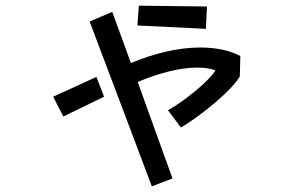

<svg xmlns="http://www.w3.org/2000/svg" viewBox="-20 -613 1040 679"><path d="M471 -593 712 -590 708 -511 466 -523ZM297 -537 377 -571 443 -390Q502 -415 565.5 -430Q629 -445 689 -445Q727 -445 763 -438Q799 -431 830 -415L828 -342Q811 -315 775 -281Q739 -247 697 -215Q655 -183 620 -162L574 -223Q610 -244 643.5 -269.5Q677 -295 703.5 -320Q730 -345 742 -364Q718 -374 678 -374Q632 -374 576 -360Q520 -346 467 -323L590 18L517 46ZM168 -271 321 -341 348 -271 204 -201Z"/></svg>

Font: Stick
Style: Regular
Weight: 400
Designer: Fontworks Inc.
Foundry: Fontworks Inc.
Version: Version 1.100